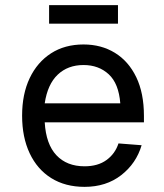

<svg xmlns="http://www.w3.org/2000/svg" viewBox="-20 -715 640 747"><path d="M309 12Q234 12 179.5 -22Q125 -56 95.5 -118.5Q66 -181 66 -265Q66 -349 95.5 -411Q125 -473 178.5 -507.5Q232 -542 305 -542Q374 -542 427 -509.5Q480 -477 510 -415Q540 -353 540 -264V-239H154Q159 -154 199.5 -111Q240 -68 309 -68Q361 -68 394.5 -92.5Q428 -117 441 -157L531 -150Q510 -79 451.5 -33.5Q393 12 309 12ZM154 -313H448Q442 -390 403 -426Q364 -462 305 -462Q244 -462 204.5 -424.5Q165 -387 154 -313ZM171 -623V-695H439V-623Z"/></svg>

Font: Geist Mono
Style: Regular
Weight: 400
Monospace: yes
Designer: Basement.studio, Andrés Briganti, Mateo Zaragoza
Foundry: Basement.studio, Vercel, Andrés Briganti, Guido Ferreyra, Mateo Zaragoza
Version: Version 1.500; ttfautohint (v1.8.4.7-5d5b)